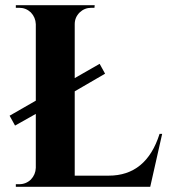

<svg xmlns="http://www.w3.org/2000/svg" viewBox="-20 -720 656 740"><path d="M559 0H41V-10H54Q80 -10 99 -28Q117 -47 118 -73V-281L38 -236L17 -274L118 -332V-627Q117 -653 99 -672Q80 -690 54 -690H41V-700H345L344 -690H332Q306 -690 287 -672Q268 -653 268 -627V-419L364 -474L385 -436L268 -368V-43H399Q544 -43 595 -204H605Z"/></svg>

Font: Cinzel Bold(RUS BY LYAJKA)
Style: Regular
Weight: 700
Designer: Natanael Gama
Version: Version 1.001;PS 001.001;hotconv 1.0.56;makeotf.lib2.0.21325